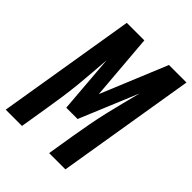

<svg xmlns="http://www.w3.org/2000/svg" viewBox="-226 -848 960 960"><g transform="rotate(45 254.5 -367.5)"><path d="M-17 0 104 -735H228L257 -384L402 -735H526L405 0H290L314 -147Q322 -195 331 -243Q340 -291 351 -339Q362 -387 374.5 -435Q387 -483 399 -531L270 -221H190L165 -531Q161 -483 157.5 -435Q154 -387 149 -339Q144 -291 137 -243Q130 -195 122 -147L98 0Z"/></g></svg>

Font: Iosevka Term Curly Extrabold
Style: Italic
Weight: 800
Italic angle: -9°
Designer: Belleve Invis
Foundry: Belleve Invis
Version: Version 32.3.0